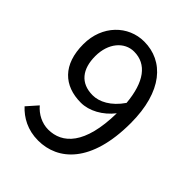

<svg xmlns="http://www.w3.org/2000/svg" viewBox="-190 -757 876 876"><g transform="rotate(45 248.5 -319.0)"><path d="M235 -310C156 -310 117 -362 117 -445C117 -529 166 -585 228 -585C309 -585 358 -519 369 -395C328 -335 277 -310 235 -310ZM205 12C332 12 448 -87 448 -343C448 -548 354 -650 228 -650C126 -650 40 -567 40 -445C40 -314 111 -248 221 -248C274 -248 331 -279 371 -330C368 -126 292 -56 202 -56C162 -56 123 -76 97 -107L51 -55C86 -17 137 12 205 12Z"/></g></svg>

Font: Giro Sans Regular
Style: Regular
Weight: 400
Designer: Paul D. Hunt
Foundry: Adobe Systems Incorporated
Version: Version 1.000;PS 1.0;hotconv 1.0.88;makeotf.lib2.5.647800